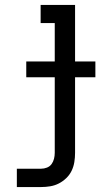

<svg xmlns="http://www.w3.org/2000/svg" viewBox="-20 -540 440 775"><path d="M48 215V141H146Q158 141 169.5 136.5Q181 132 188 122.5Q195 113 198 101Q201 89 201 77V-228H86V-292H201V-447H144V-520H283V-292H365V-228H283V77Q283 96 280 114.5Q277 133 269 149.5Q261 166 247.5 179Q234 192 217.5 200.5Q201 209 182.5 212Q164 215 146 215Z"/></svg>

Font: Iosevka Etoile
Style: Regular
Weight: 400
Designer: Belleve Invis
Foundry: Belleve Invis
Version: Version 33.2.4